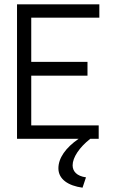

<svg xmlns="http://www.w3.org/2000/svg" viewBox="-20 -644 540 891"><path d="M59 0H345C284 42 251 90 251 137C251 188 297 218 363 227L379 179C336 173 317 151 317 123C317 87 348 40 399 0H438V-62H125V-293H386V-357H125V-562H441V-624H59Z"/></svg>

Font: Inconsolata Thin
Style: Regular
Weight: 100
Monospace: yes
Designer: Raph Levien, Cyreal, Brenton Simpson
Foundry: Raph Levien, Cyreal, Google
Version: Version 3.100